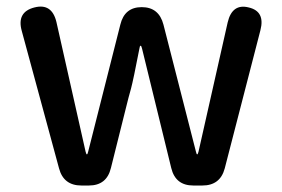

<svg xmlns="http://www.w3.org/2000/svg" viewBox="-20 -572 868 592"><path d="M231 0Q176 0 162 -53L47 -477Q31 -535 86 -549Q140 -563 154 -504L244 -104Q246 -96 248 -96Q250 -96 252 -105L351 -496Q364 -550 417 -550Q470 -550 484 -496L584 -105Q586 -96 588 -96Q590 -96 592 -104L682 -503Q696 -562 747 -549Q798 -537 783 -479L673 -53Q659 0 604 0H576Q521 0 508 -54L418 -422Q416 -431 413.5 -431Q411 -431 410 -423Q391 -325 384 -299Q376 -271 369 -242L322 -54Q309 0 254 0Z"/></svg>

Font: Resource Han Rounded CN Medium
Style: Regular
Weight: 500
Designer: Cyano Hao (round all glyphs); Ryoko NISHIZUKA 西塚涼子 (kana, bopomofo & ideographs); Paul D. Hunt (Latin, Greek & Cyrillic)
Foundry: Cyano Hao
Version: 0.990